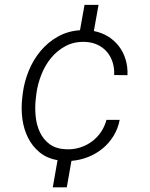

<svg xmlns="http://www.w3.org/2000/svg" viewBox="-20 -664 627 803"><path d="M258.3 -39.6Q288.1 -38.6 314.9 -47.1Q341.8 -55.7 363.8 -71.8Q385.7 -87.9 401.6 -110.8Q417.5 -133.8 425.3 -162.6H480.5Q473.6 -126 454.8 -95.5Q436 -64.9 408.9 -42.7Q381.8 -20.5 348.4 -7.3Q314.9 5.9 278.8 8.8L259.3 119.6H200.7L220.7 5.9Q175.8 -2 145.5 -27.1Q115.2 -52.2 97.4 -87.6Q79.6 -123 73.7 -165.8Q67.9 -208.5 72.8 -252.4L75.2 -273.4Q81.5 -322.3 100.3 -368.2Q119.1 -414.1 149.7 -450.7Q180.2 -487.3 221.7 -510.7Q263.2 -534.2 314.5 -537.6L333.5 -643.6H392.1L372.6 -534.2Q405.3 -527.8 431.9 -511.5Q458.5 -495.1 477.1 -470.9Q495.6 -446.8 505.1 -416Q514.6 -385.3 513.2 -349.6L457.5 -350.1Q459 -378.9 450.9 -403.8Q442.9 -428.7 427 -447.3Q411.1 -465.8 387.7 -476.8Q364.3 -487.8 334.5 -488.8Q289.6 -490.2 254.4 -471.4Q219.2 -452.6 193.8 -421.9Q168.5 -391.1 153.1 -352.1Q137.7 -313 132.3 -273.4L129.9 -252.9Q125.5 -217.3 128.9 -179.9Q132.3 -142.6 146.5 -111.8Q160.6 -81.1 187.7 -61Q214.8 -41 258.3 -39.6Z"/></svg>

Font: TypoPRO Roboto Mono
Style: Italic
Weight: 300
Designer: Google
Version: Version 2.000986; 2015; ttfautohint (v1.3)